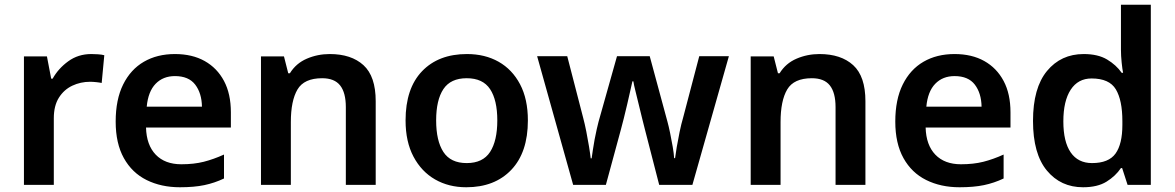

<svg xmlns="http://www.w3.org/2000/svg" viewBox="-20 -780 4955 810"><path d="M365 -552Q377 -552 393 -551Q409 -550 420 -547L409 -430Q400 -432 385.5 -433.5Q371 -435 360 -435Q320 -435 285 -418.5Q250 -402 228.5 -368Q207 -334 207 -281V0H81V-542H178L196 -448H202Q226 -491 268 -521.5Q310 -552 365 -552Z M718 -552Q791 -552 843.5 -522.5Q896 -493 925 -438.5Q954 -384 954 -306V-242H596Q598 -168 637 -127.5Q676 -87 745 -87Q798 -87 839.5 -97.5Q881 -108 925 -128V-27Q885 -8 842 1Q799 10 739 10Q660 10 598.5 -20.5Q537 -51 502.5 -113Q468 -175 468 -267Q468 -360 499.5 -423.5Q531 -487 587 -519.5Q643 -552 718 -552ZM718 -459Q668 -459 636.5 -426.5Q605 -394 599 -330H832Q831 -387 803.5 -423Q776 -459 718 -459Z M1371 -552Q1462 -552 1513.5 -505Q1565 -458 1565 -353V0H1439V-328Q1439 -389 1415 -419.5Q1391 -450 1339 -450Q1263 -450 1235 -402.5Q1207 -355 1207 -265V0H1081V-542H1178L1196 -471H1203Q1229 -513 1274.5 -532.5Q1320 -552 1371 -552Z M2207 -272Q2207 -137 2137 -63.5Q2067 10 1947 10Q1873 10 1815.5 -23Q1758 -56 1724.5 -119Q1691 -182 1691 -272Q1691 -407 1760.5 -479.5Q1830 -552 1950 -552Q2026 -552 2083.5 -519.5Q2141 -487 2174 -424.5Q2207 -362 2207 -272ZM1820 -272Q1820 -186 1850.5 -139Q1881 -92 1949 -92Q2017 -92 2047.5 -139Q2078 -186 2078 -272Q2078 -358 2047.5 -404Q2017 -450 1949 -450Q1881 -450 1850.5 -404Q1820 -358 1820 -272Z M2701 -233Q2696 -252 2689 -280.5Q2682 -309 2674.5 -340Q2667 -371 2660.5 -397Q2654 -423 2652 -437H2648Q2645 -423 2639 -397Q2633 -371 2626 -340Q2619 -309 2611.5 -280Q2604 -251 2599 -232L2536 0H2398L2246 -543H2373L2440 -284Q2447 -258 2453.5 -225Q2460 -192 2465 -161.5Q2470 -131 2472 -112H2476Q2478 -125 2481 -146.5Q2484 -168 2488.5 -191.5Q2493 -215 2497.5 -235Q2502 -255 2505 -266L2583 -543H2721L2796 -266Q2801 -248 2807 -219Q2813 -190 2818 -161Q2823 -132 2824 -113H2828Q2830 -130 2835 -159.5Q2840 -189 2847 -223Q2854 -257 2862 -284L2930 -543H3055L2901 0H2761Z M3437 -552Q3528 -552 3579.5 -505Q3631 -458 3631 -353V0H3505V-328Q3505 -389 3481 -419.5Q3457 -450 3405 -450Q3329 -450 3301 -402.5Q3273 -355 3273 -265V0H3147V-542H3244L3262 -471H3269Q3295 -513 3340.5 -532.5Q3386 -552 3437 -552Z M4007 -552Q4080 -552 4132.5 -522.5Q4185 -493 4214 -438.5Q4243 -384 4243 -306V-242H3885Q3887 -168 3926 -127.5Q3965 -87 4034 -87Q4087 -87 4128.5 -97.5Q4170 -108 4214 -128V-27Q4174 -8 4131 1Q4088 10 4028 10Q3949 10 3887.5 -20.5Q3826 -51 3791.5 -113Q3757 -175 3757 -267Q3757 -360 3788.5 -423.5Q3820 -487 3876 -519.5Q3932 -552 4007 -552ZM4007 -459Q3957 -459 3925.5 -426.5Q3894 -394 3888 -330H4121Q4120 -387 4092.5 -423Q4065 -459 4007 -459Z M4549 10Q4455 10 4396.5 -60.5Q4338 -131 4338 -270Q4338 -409 4397 -480.5Q4456 -552 4552 -552Q4612 -552 4650.5 -529Q4689 -506 4712 -473H4718Q4715 -487 4712 -516Q4709 -545 4709 -570V-760H4835V0H4737L4714 -71H4709Q4686 -37 4648 -13.5Q4610 10 4549 10ZM4587 -92Q4657 -92 4686 -132Q4715 -172 4715 -253V-269Q4715 -357 4687.5 -403Q4660 -449 4585 -449Q4528 -449 4497 -401.5Q4466 -354 4466 -268Q4466 -182 4497 -137Q4528 -92 4587 -92Z"/></svg>

Font: Noto Sans Tangsa SemiBold
Style: Regular
Weight: 600
Version: Version 1.504